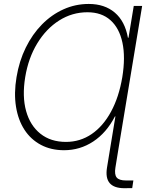

<svg xmlns="http://www.w3.org/2000/svg" viewBox="-20 -758 755 982"><path d="M707 -727.5 586.4 0H543.5L570.3 -162.6H567.9Q524.4 -78.6 456.8 -34.2Q389.2 10.3 307.6 10.3Q240.7 10.3 189.2 -17.1Q137.7 -44.4 105.2 -94.2Q72.8 -144 61.8 -212.6Q50.8 -281.2 64.5 -363.3Q78.1 -445.8 111.8 -514.4Q145.5 -583 194.8 -633.1Q244.1 -683.1 304.9 -710.4Q365.7 -737.8 434.1 -737.8Q515.1 -737.8 567.1 -693.6Q619.1 -649.4 634.3 -564.9H637.2L664.1 -727.5ZM317.4 -32.2Q390.1 -32.2 449 -72.5Q507.8 -112.8 548.1 -187.3Q588.4 -261.7 605.5 -363.3Q622.1 -465.3 606.2 -539.8Q590.3 -614.3 544.9 -654.8Q499.5 -695.3 427.2 -695.3Q349.1 -695.3 282.7 -653.3Q216.3 -611.3 170.7 -536.4Q125 -461.4 108.9 -363.3Q92.8 -264.6 113.5 -190.2Q134.3 -115.7 186.8 -74Q239.3 -32.2 317.4 -32.2ZM616.2 204.6Q563.5 204.6 541 178.5Q518.6 152.3 527.3 99.1L543.5 0H586.4L570.3 99.1Q564.5 134.8 576.9 149.9Q589.4 165 624 165Q630.9 165 642.1 165Q653.3 165 662.1 165L656.2 204.1Q647.5 204.1 636.7 204.3Q626 204.6 616.2 204.6Z"/></svg>

Font: Inter 28pt ExtraLight
Style: Italic
Weight: 250
Italic angle: -9.3988°
Designer: Rasmus Andersson
Foundry: rsms
Version: Version 4.001;git-66647c0bb